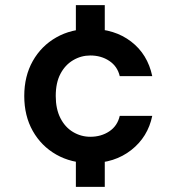

<svg xmlns="http://www.w3.org/2000/svg" viewBox="-20 -620 690 744"><path d="M331 12Q256 12 198 -21Q140 -54 107 -112.5Q74 -171 74 -248Q74 -325 107 -383.5Q140 -442 198 -475Q256 -508 331 -508Q424 -508 488 -459Q552 -410 570 -325H444Q435 -363 403.5 -384Q372 -405 330 -405Q294 -405 263 -386.5Q232 -368 214 -333.5Q196 -299 196 -248Q196 -198 214 -162.5Q232 -127 263 -108.5Q294 -90 330 -90Q372 -90 403.5 -111Q435 -132 444 -171H570Q553 -89 488.5 -38.5Q424 12 331 12ZM274 104V-59H386V104ZM274 -437V-600H386V-437Z"/></svg>

Font: Host Grotesk Light SemiBold
Style: Regular
Weight: 600
Version: Version 1.003